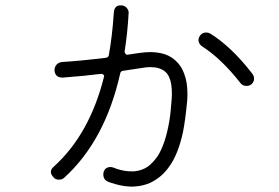

<svg xmlns="http://www.w3.org/2000/svg" viewBox="-20 -703 1040 715"><path d="M472 -8Q443 -8 411 -17Q390 -23 383 -26Q371 -31 367 -41Q363 -51 366 -63Q372 -81 392 -81Q396 -81 402 -79Q406 -78 408 -77Q410 -76 415 -74Q447 -64 471 -65H480Q510 -68 531 -83Q550 -97 568 -123Q596 -168 610 -249Q616 -283 619 -331Q620 -339 620 -355Q620 -392 611 -413Q604 -431 590 -440Q581 -446 571 -449Q559 -453 539 -453Q525 -453 509 -450Q472 -444 436 -439Q430 -437 428 -431Q372 -180 219 -41Q212 -34 199 -34Q186 -34 179 -43Q159 -65 181 -83Q314 -204 367 -416Q369 -421 365.5 -424.5Q362 -428 357 -428Q294 -420 213 -414Q185 -414 183 -441Q183 -453 190 -461.5Q197 -470 210 -472Q277 -476 376 -488Q383 -490 385 -496Q398 -567 404 -657Q406 -684 431 -683Q444 -683 452 -673.5Q460 -664 459 -654Q455 -580 444 -511Q444 -507 447 -503Q450 -499 454 -499Q466 -501 483 -503.5Q500 -506 501 -506Q522 -509 540 -509Q568 -509 594 -501Q623 -491 643 -468Q658 -451 666 -428Q678 -397 678 -355Q678 -337 677 -327Q670 -253 661 -209Q643 -128 611 -84Q584 -44 541 -23Q515 -11 486 -9Q480 -8 472 -8ZM898 -383Q884 -383 876 -393Q804 -485 733 -530Q723 -537 720 -547.5Q717 -558 724 -569Q732 -582 748 -582Q755 -582 763 -578Q843 -528 920 -428Q927 -419 926 -407.5Q925 -396 915 -388Q907 -383 898 -383Z"/></svg>

Font: Shin Retro Maru Gothic Regular
Style: Regular
Weight: 400
Designer: Iose
Foundry: Typographish
Version: Version 1.002